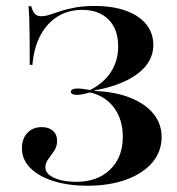

<svg xmlns="http://www.w3.org/2000/svg" viewBox="-20 -602 584 634"><path d="M268.5 11.3Q204.8 11.3 155.6 -4.4Q106.5 -20.2 79.4 -48Q52.4 -75.8 52.4 -112.1Q52.4 -144.4 70.6 -163.3Q88.7 -182.3 117.7 -182.3Q141.1 -182.3 154.8 -170.2Q168.5 -158.1 168.5 -137.1Q168.5 -118.5 158.9 -104Q149.2 -89.5 139.5 -76.6Q129.8 -63.7 129.8 -49.2Q129.8 -28.2 158.5 -14.9Q187.1 -1.6 231.5 -1.6Q301.6 -1.6 343.5 -41.9Q385.5 -82.3 385.5 -150Q385.5 -207.3 356.5 -246.4Q327.4 -285.5 276.6 -296.8Q263.7 -292.7 252.4 -290.7Q241.1 -288.7 233.1 -288.7Q224.2 -288.7 219 -291.5Q213.7 -294.4 213.7 -299.2Q213.7 -304 219.8 -306.9Q225.8 -309.7 236.3 -309.7Q243.5 -309.7 253.6 -308.5Q263.7 -307.3 277.4 -304.8Q322.6 -327.4 346.4 -364.5Q370.2 -401.6 370.2 -449.2Q370.2 -505.6 338.3 -537.5Q306.5 -569.4 251.6 -569.4Q204.8 -569.4 169.8 -547.2Q134.7 -525 113.3 -484.7Q91.9 -444.4 87.1 -387.9H78.2Q78.2 -445.2 77.8 -481Q77.4 -516.9 76.6 -539.9Q75.8 -562.9 74.2 -581.5H83.1Q87.9 -563.7 95.6 -556Q103.2 -548.4 115.3 -548.4Q129 -548.4 144.8 -553.6Q160.5 -558.9 180.2 -565.3Q200 -571.8 227.4 -577Q254.8 -582.3 292.7 -582.3Q352.4 -582.3 396 -566.5Q439.5 -550.8 462.9 -521.8Q486.3 -492.7 486.3 -453.2Q486.3 -417.7 464.5 -388.3Q442.7 -358.9 399.6 -337.1Q356.5 -315.3 291.9 -303.2V-301.6Q360.5 -299.2 410.5 -279Q460.5 -258.9 487.1 -225.8Q513.7 -192.7 513.7 -149.2Q513.7 -102.4 483.5 -66.1Q453.2 -29.8 398 -9.3Q342.7 11.3 268.5 11.3Z"/></svg>

Font: Playfair 144pt
Style: Bold
Weight: 700
Version: Version 2.001;gftools[0.9.30]